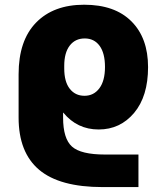

<svg xmlns="http://www.w3.org/2000/svg" viewBox="-20 -550 671 801"><path d="M57.6 -59.6V-240.2Q57.6 -380.9 130.4 -455.6Q203.1 -530.3 331.1 -530.3Q459 -530.3 528.3 -460.9Q597.7 -391.6 597.7 -270Q597.7 -148.4 539.6 -79.1Q481.4 -9.8 391.6 -9.8Q301.8 -9.8 244.1 -80.1H243.2V-59.6Q243.2 28.3 280.3 61.5Q317.4 94.7 418 94.7H557.6V230.5H408.2Q228.5 230.5 143.1 158.2Q57.6 85.9 57.6 -59.6ZM248 -264.6Q248 -209 271 -179.7Q293.9 -150.4 332.5 -150.4Q371.1 -150.4 394.5 -181.6Q418 -212.9 418 -270.5Q418 -328.1 395.5 -358.9Q373 -389.6 333.5 -389.6Q293.9 -389.6 271 -359.9Q248 -330.1 248 -275.4Z"/></svg>

Font: GenEi M Gothic v2 Black
Style: Regular
Weight: 900
Version: Version 2.0